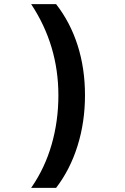

<svg xmlns="http://www.w3.org/2000/svg" viewBox="-20 -734 603 924"><path d="M250 -714Q318 -627 353.5 -516Q389 -405 389 -276Q389 -146 353 -31.5Q317 83 250 170H130Q196 75 228.5 -38.5Q261 -152 261 -275Q261 -516 130 -714Z"/></svg>

Font: Noto Sans Mono SemiCondensed
Style: Bold
Weight: 700
Width: 4
Designer: Monotype Design Team
Foundry: Monotype Imaging Inc.
Version: Version 2.014